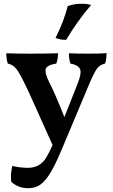

<svg xmlns="http://www.w3.org/2000/svg" viewBox="-20 -740 593 1009"><path d="M387 -298Q411 -357 400 -378Q389 -399 350 -406Q346 -418 344 -432Q342 -446 342 -460Q365 -459 390 -458.5Q415 -458 441 -458Q468 -458 493 -458.5Q518 -459 540 -461Q540 -448 538.5 -433.5Q537 -419 532 -406Q515 -402 503 -393Q491 -384 480.5 -365Q470 -346 455 -313L308 37Q280 105 257 147Q234 189 213.5 211Q193 233 172.5 241Q152 249 128 249Q97 249 74.5 238.5Q52 228 40 216Q36 199 38 174Q40 149 45 132Q62 136 83 139Q104 142 126 142Q157 142 181 129.5Q205 117 223 88Q234 71 260.5 13.5Q287 -44 318 -124ZM261 33Q237 -22 209 -83Q181 -144 155.5 -202Q130 -260 109 -302Q89 -344 75 -365Q61 -386 48.5 -394.5Q36 -403 21 -406Q17 -417 15 -431.5Q13 -446 13 -460Q42 -459 75 -458.5Q108 -458 139 -458Q171 -458 212.5 -458.5Q254 -459 285 -460Q285 -445 282.5 -430.5Q280 -416 276 -406Q227 -398 220.5 -378Q214 -358 239 -307Q254 -278 270.5 -240.5Q287 -203 302.5 -164.5Q318 -126 330 -92ZM328 -531Q313 -530 297.5 -533Q282 -536 272 -541Q296 -589 311 -629Q326 -669 336 -708Q357 -716 378.5 -718.5Q400 -721 419 -720Q430 -720 440.5 -718Q451 -716 459 -714Q424 -674 389.5 -625.5Q355 -577 328 -531Z"/></svg>

Font: Vollkorn SemiBold
Style: Regular
Weight: 600
Designer: Friedrich Althausen
Foundry: Friedrich Althausen
Version: Version 5.000